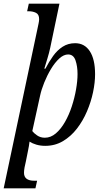

<svg xmlns="http://www.w3.org/2000/svg" viewBox="-48 -780 561 1040"><path d="M153 -615Q158 -639 161 -653Q164 -667 164 -676Q164 -702 147 -710.5Q130 -719 108 -719H99L108 -760H274L224 -521Q218 -493 208.5 -462Q199 -431 192 -408H198Q217 -445 239.5 -476.5Q262 -508 291.5 -527Q321 -546 359 -546Q410 -546 438.5 -502.5Q467 -459 467 -378Q467 -333 456 -280.5Q445 -228 423 -176.5Q401 -125 368.5 -83Q336 -41 293 -15.5Q250 10 197 10Q171 10 149 3.5Q127 -3 112 -13Q111 -2 108.5 11.5Q106 25 104 35L92 95Q88 110 85 127Q82 144 82 156Q82 199 138 199H153L144 240H-28ZM195 -34Q227 -34 254.5 -57.5Q282 -81 304 -119.5Q326 -158 341 -204Q356 -250 364 -296Q372 -342 372 -379Q372 -421 361 -453Q350 -485 321 -485Q297 -485 273 -463Q249 -441 228 -406Q207 -371 191.5 -332.5Q176 -294 169 -261L127 -70Q135 -59 153 -46.5Q171 -34 195 -34Z"/></svg>

Font: Noto Serif Condensed
Style: Italic
Weight: 400
Width: 3
Italic angle: -12°
Designer: Monotype Design Team
Foundry: Monotype Imaging Inc.
Version: Version 2.014; ttfautohint (v1.8.4.7-5d5b)